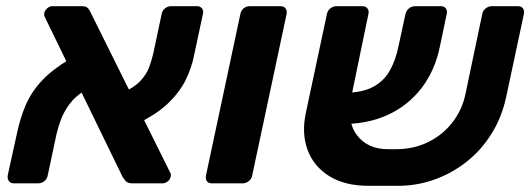

<svg xmlns="http://www.w3.org/2000/svg" viewBox="-20 -591 1710 619"><path d="M406 0Q391 0 385 -7.5Q379 -15 376 -19L125 -535Q121 -542 123 -550Q125 -558 132.5 -564.5Q140 -571 149 -571H244Q259 -571 264.5 -563.5Q270 -556 272 -551L528 -36Q531 -31 531 -27.5Q531 -24 530 -21Q529 -13 521 -6.5Q513 0 505 0ZM24 0Q14 0 8.5 -7.5Q3 -15 5 -26L34 -158Q45 -211 63.5 -253.5Q82 -296 116 -332Q150 -368 206 -401L255 -300Q223 -281 204.5 -256Q186 -231 176.5 -205.5Q167 -180 162 -158L134 -26Q132 -14 123 -7Q114 0 104 0ZM420 -191 373 -291Q413 -309 432.5 -330Q452 -351 460.5 -373.5Q469 -396 474 -418L501 -545Q503 -557 512 -564Q521 -571 531 -571H616Q626 -571 631.5 -563.5Q637 -556 634 -545L606 -414Q598 -373 579 -334Q560 -295 523 -259Q486 -223 420 -191Z M663 0Q652 0 647 -7Q642 -14 644 -25L755 -546Q757 -557 765.5 -564Q774 -571 785 -571H885Q895 -571 900.5 -564Q906 -557 904 -546L793 -25Q791 -14 782 -7Q773 0 763 0Z M1257 -110Q1313 -110 1359.5 -132.5Q1406 -155 1437.5 -195Q1469 -235 1480 -285L1535 -547Q1537 -557 1546 -564Q1555 -571 1565 -571H1650Q1661 -571 1666 -564Q1671 -557 1669 -546L1612 -279Q1598 -213 1564.5 -159.5Q1531 -106 1483 -68.5Q1435 -31 1377.5 -11Q1320 9 1257 8H1168Q1091 8 1041 -23.5Q991 -55 971.5 -108Q952 -161 966 -227L1034 -546Q1036 -557 1045 -564Q1054 -571 1064 -571H1149Q1159 -571 1164.5 -564Q1170 -557 1168 -547L1114 -286Q1096 -201 1130.5 -155.5Q1165 -110 1231 -110ZM1076 -191 1097 -292Q1150 -293 1184 -311.5Q1218 -330 1237 -364Q1256 -398 1265 -443L1287 -545Q1290 -557 1298.5 -564Q1307 -571 1318 -571H1402Q1412 -571 1417.5 -563.5Q1423 -556 1420 -545L1398 -440Q1382 -363 1339 -307Q1296 -251 1230 -220.5Q1164 -190 1076 -191Z"/></svg>

Font: Rubik SemiBold
Style: Italic
Weight: 600
Italic angle: -12°
Designer: Hubert and Fischer
Foundry: Hubert and Fischer
Version: Version 2.300;gftools[0.9.30]